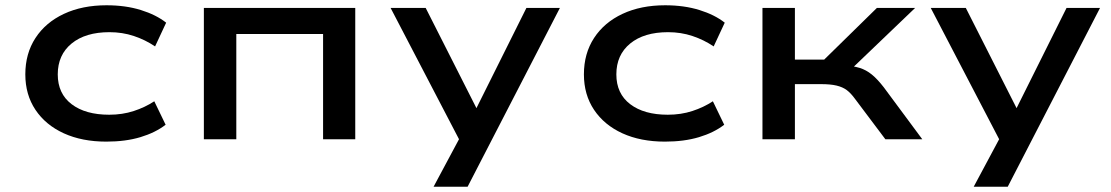

<svg xmlns="http://www.w3.org/2000/svg" viewBox="-20 -528 4214 728"><path d="M383 9Q291 9 222 -22.5Q153 -54 114.5 -111.5Q76 -169 76 -246Q76 -325 114.5 -384Q153 -443 222.5 -475.5Q292 -508 384 -508Q456 -508 514 -490Q572 -472 610 -442L568 -352Q531 -377 487.5 -391.5Q444 -406 395 -406Q304 -406 251.5 -363Q199 -320 199 -246Q199 -173 251.5 -133Q304 -93 394 -93Q444 -93 487 -107Q530 -121 565 -144L608 -55Q569 -25 512.5 -8Q456 9 383 9Z M753 0V-498H1327V0H1205V-399H876V0Z M1624 180 1746 -48V49L1461 -498H1594L1787 -117H1786L1976 -498H2103L1753 180Z M2501 9Q2409 9 2340 -22.5Q2271 -54 2232.5 -111.5Q2194 -169 2194 -246Q2194 -325 2232.5 -384Q2271 -443 2340.5 -475.5Q2410 -508 2502 -508Q2574 -508 2632 -490Q2690 -472 2728 -442L2686 -352Q2649 -377 2605.5 -391.5Q2562 -406 2513 -406Q2422 -406 2369.5 -363Q2317 -320 2317 -246Q2317 -173 2369.5 -133Q2422 -93 2512 -93Q2562 -93 2605 -107Q2648 -121 2683 -144L2726 -55Q2687 -25 2630.5 -8Q2574 9 2501 9Z M2871 0V-498H2994V-302H3105L3305 -498H3450L3191 -250L3179 -281Q3215 -278 3239.5 -270.5Q3264 -263 3285.5 -245.5Q3307 -228 3331 -197L3477 0H3337L3222 -153Q3206 -175 3190.5 -186.5Q3175 -198 3152 -203.5Q3129 -209 3093 -209H2994V0Z M3672 180 3794 -48V49L3509 -498H3642L3835 -117H3834L4024 -498H4151L3801 180Z"/></svg>

Font: Nunito Sans 7pt Expanded SemiBold
Style: Regular
Weight: 600
Width: 7
Designer: Vernon Adams
Foundry: Vernon Adams
Version: Version 3.101;gftools[0.9.27]